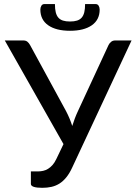

<svg xmlns="http://www.w3.org/2000/svg" viewBox="-20 -915 666 942"><path d="M625.5 -716.5 334.5 -93.5Q321 -64 305.2 -44.8Q289.5 -25.5 271.5 -14.2Q253.5 -3 232.5 1.8Q211.5 6.5 187.5 6.5Q160.5 6.5 146 1.8Q131.5 -3 131.5 -12.5V-74H166.5Q179 -74 191.5 -76.8Q204 -79.5 215.5 -86.5Q227 -93.5 237.5 -105.2Q248 -117 256.5 -135L291.5 -208L3.5 -716.5H94Q107 -716.5 114.5 -710.2Q122 -704 127.5 -694L304.5 -369Q323 -333.5 334.5 -297Q340 -315 346.8 -333Q353.5 -351 362 -369L512.5 -694Q516.5 -702.5 524.8 -709.5Q533 -716.5 545.5 -716.5ZM323.5 -809.5Q344 -809.5 358 -814Q372 -818.5 380.8 -828.5Q389.5 -838.5 393.5 -854.8Q397.5 -871 397.5 -895H449.5Q459 -895 464 -886.8Q469 -878.5 469 -868Q469 -818 430.5 -791Q392 -764 323.5 -764Q255 -764 216.5 -791Q178 -818 178 -868Q178 -878.5 183 -886.8Q188 -895 197.5 -895H249.5Q249.5 -871 253.5 -854.8Q257.5 -838.5 266.2 -828.5Q275 -818.5 289 -814Q303 -809.5 323.5 -809.5Z"/></svg>

Font: Lato
Style: Regular
Weight: 400
Designer: Lukasz Dziedzic with Adam Twardoch and Botio Nikoltchev
Foundry: tyPoland Lukasz Dziedzic
Version: Version 2.015; 2015-08-06; http://www.latofonts.com/